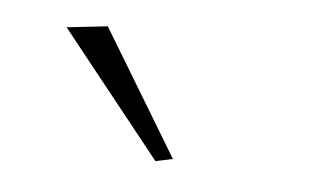

<svg xmlns="http://www.w3.org/2000/svg" viewBox="-27 -931 348 211"><g transform="rotate(5 146.5 -825.5)"><path d="M40 -892 85 -897 169 -758 150 -754Z"/></g></svg>

Font: Athiti ExtraLight
Style: Regular
Weight: 250
Version: Version 1.032